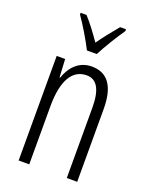

<svg xmlns="http://www.w3.org/2000/svg" viewBox="-143 -934 719 918"><g transform="rotate(20 216.0 -475.5)"><path d="M195 -699H245C269 -746 307 -807 336 -849V-858H306C272 -817 250 -790 220 -748C193 -787 161 -830 135 -858H105V-849C133 -810 171 -746 195 -699ZM244 -635C178 -635 138 -589 119 -533H116L111 -625H68V-93H122V-388C122 -524 165 -587 235 -587C286 -587 313 -545 313 -450V-93H366V-463C366 -581 323 -635 244 -635Z"/></g></svg>

Font: Noto Sans Kannada UI ExtraCondensed Light
Style: Regular
Weight: 300
Width: 2
Designer: Jelle Bosma - Monotype Design Team
Foundry: Monotype Imaging Inc.
Version: Version 2.005